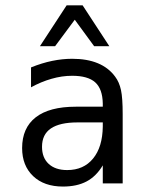

<svg xmlns="http://www.w3.org/2000/svg" viewBox="-20 -684 540 716"><path d="M268.6 -227.5Q203.1 -227.5 169.9 -205.1Q136.7 -182.6 136.7 -136.7Q136.7 -95.7 161.6 -72.8Q186.5 -49.8 230.5 -49.8Q292 -49.8 327.1 -92.8Q362.3 -135.7 363.3 -211.9V-227.5ZM437.5 -258.8V0H363.3V-67.4Q338.9 -26.4 302.7 -7.3Q266.6 11.7 214.8 11.7Q144.5 11.7 103.5 -27.3Q62.5 -66.4 62.5 -131.8Q62.5 -207 113.3 -246.6Q164.1 -286.1 262.7 -286.1H363.3V-297.9Q362.3 -352.5 335 -377Q307.6 -401.4 249 -401.4Q210.9 -401.4 171.9 -390.1Q132.8 -378.9 95.7 -358.4V-432.6Q136.7 -449.2 174.8 -457Q212.9 -464.8 249 -464.8Q304.7 -464.8 344.7 -448.2Q384.8 -431.6 409.2 -398.4Q424.8 -377.9 431.2 -348.1Q437.5 -318.4 437.5 -258.8ZM228.5 -664.1H288.1L387.7 -511.7H331.1L258.8 -610.4L185.5 -511.7H128.9Z"/></svg>

Font: BabelStone Pseudographica
Style: Regular
Weight: 400
Designer: Andrew West
Foundry: BabelStone
Version: Version 16.0.0